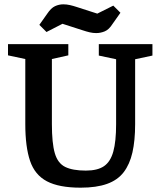

<svg xmlns="http://www.w3.org/2000/svg" viewBox="-20 -852 741 888"><path d="M353 16Q253 16 197 -13.5Q141 -43 119 -108Q97 -173 97 -278V-579L17 -596V-648H296V-596L220 -579V-278Q220 -190 233.5 -143.5Q247 -97 281.5 -80Q316 -63 377 -63Q431 -63 461 -83.5Q491 -104 504 -151Q517 -198 517 -278V-578L437 -595V-648H685V-595L605 -578V-278Q605 -202 592.5 -147Q580 -92 552 -55.5Q524 -19 475 -1.5Q426 16 353 16ZM425 -699Q410 -699 395 -702.5Q380 -706 362 -712L269 -742L195 -704L162 -737L198 -788Q216 -815 234.5 -823.5Q253 -832 273 -832Q288 -832 303.5 -828.5Q319 -825 337 -819L430 -789L504 -826L537 -793L501 -742Q484 -715 464.5 -707Q445 -699 425 -699Z"/></svg>

Font: Faustina Light SemiBold
Style: Regular
Weight: 600
Version: Version 1.200